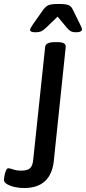

<svg xmlns="http://www.w3.org/2000/svg" viewBox="-108 -738 434 970"><path d="M13 212Q-10 212 -33 207Q-56 202 -72 192.5Q-88 183 -88 172Q-88 165 -85.5 150.5Q-83 136 -78 124Q-73 112 -66 112Q-58 112 -41.5 118Q-25 124 0 124Q29 124 43 112.5Q57 101 60 67L120 -500Q122 -525 168 -525H182Q207 -525 216 -518.5Q225 -512 224 -500L164 73Q150 212 13 212ZM71 -575Q44 -575 44 -587Q44 -594 59 -616L112 -691Q122 -704 135 -711Q148 -718 189 -718Q226 -718 239.5 -711.5Q253 -705 259 -691L296 -616Q300 -607 303 -601Q306 -595 306 -590Q306 -575 277 -575Q257 -575 247.5 -581.5Q238 -588 228 -600L183 -654L127 -600Q114 -587 102.5 -581Q91 -575 71 -575Z"/></svg>

Font: Asap Semi Expanded Semi Expanded Medium
Style: Italic
Weight: 500
Width: 6
Italic angle: -6°
Designer: Pablo Cosgaya
Foundry: Omnibus-Type
Version: Version 3.001; ttfautohint (v1.8.4.7-5d5b)